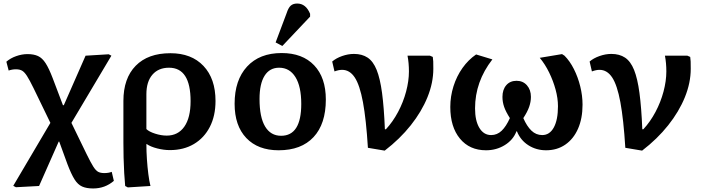

<svg xmlns="http://www.w3.org/2000/svg" viewBox="-20 -836 3990 1086"><path d="M507 230Q469 230 444.5 219Q420 208 401.5 178.5Q383 149 362 94L315 -35H312L201 216L70 223L55 215L265 -141L170 -337Q147 -384 132.5 -406.5Q118 -429 104.5 -436.5Q91 -444 70 -444Q49 -444 29 -437L16 -487Q39 -507 71.5 -518.5Q104 -530 136 -530Q171 -530 195 -519Q219 -508 238 -478.5Q257 -449 278 -394L336 -241H341L464 -521L595 -529L610 -521L384 -141L470 36Q493 83 507.5 106Q522 129 535.5 136Q549 143 570 143Q594 143 612 136L624 187Q574 230 507 230Z M703 224 688 216Q685 185 682.5 142.5Q680 100 679 55Q678 10 678 -29V-265Q678 -393 747.5 -464Q817 -535 944 -535Q1063 -535 1131 -463Q1199 -391 1199 -265Q1199 -181 1167 -118.5Q1135 -56 1077 -21.5Q1019 13 941 13Q906 13 869 3.5Q832 -6 810 -21H808Q808 21 811 65Q814 109 819 148.5Q824 188 831 216ZM923 -69Q987 -69 1022.5 -119.5Q1058 -170 1058 -264Q1058 -453 936 -453Q876 -453 842 -413.5Q808 -374 808 -303V-106Q823 -91 857.5 -80Q892 -69 923 -69Z M1556 14Q1439 14 1373 -55.5Q1307 -125 1307 -249Q1307 -383 1377.5 -459.5Q1448 -536 1573 -536Q1691 -536 1757 -466.5Q1823 -397 1823 -273Q1823 -135 1753.5 -60.5Q1684 14 1556 14ZM1570 -68Q1684 -68 1684 -248Q1684 -347 1651 -400Q1618 -453 1559 -453Q1505 -453 1476.5 -407.5Q1448 -362 1448 -276Q1448 -173 1479.5 -120.5Q1511 -68 1570 -68ZM1577 -576 1539 -596 1601 -761Q1611 -792 1624.5 -804Q1638 -816 1661 -816Q1710 -816 1734 -758V-742Z M2156 16 2061 0Q2051 -161 2033 -258Q2015 -355 1986.5 -398Q1958 -441 1915 -441Q1896 -441 1872 -432L1859 -488Q1881 -507 1915 -519Q1949 -531 1982 -531Q2028 -531 2059.5 -510Q2091 -489 2110.5 -440.5Q2130 -392 2141 -310Q2152 -228 2157 -105H2163Q2202 -147 2231.5 -202.5Q2261 -258 2277 -318Q2293 -378 2293 -432Q2293 -480 2285 -521H2412L2428 -514Q2430 -502 2430.5 -488.5Q2431 -475 2431 -447Q2431 -368 2398 -286.5Q2365 -205 2303.5 -127.5Q2242 -50 2156 16Z M2729 14Q2636 14 2581.5 -52Q2527 -118 2527 -231Q2527 -291 2545 -348Q2563 -405 2596 -451.5Q2629 -498 2673 -528L2765 -500Q2667 -374 2667 -223Q2667 -153 2691.5 -112.5Q2716 -72 2758 -72Q2792 -72 2817.5 -96.5Q2843 -121 2864 -168Q2841 -204 2831.5 -231.5Q2822 -259 2822 -288Q2822 -329 2843.5 -354Q2865 -379 2902 -379Q2938 -379 2960.5 -353.5Q2983 -328 2983 -288Q2983 -260 2973 -231.5Q2963 -203 2940 -168Q2960 -122 2986 -97Q3012 -72 3047 -72Q3089 -72 3112.5 -115Q3136 -158 3136 -235Q3136 -280 3122.5 -329.5Q3109 -379 3086 -426Q3063 -473 3033 -509L3159 -530L3173 -521Q3203 -491 3226 -445.5Q3249 -400 3262 -347.5Q3275 -295 3275 -244Q3275 -166 3249.5 -108Q3224 -50 3177.5 -18Q3131 14 3069 14Q3013 14 2968.5 -14.5Q2924 -43 2904 -93H2901Q2883 -45 2835.5 -15.5Q2788 14 2729 14Z M3612 16 3517 0Q3507 -161 3489 -258Q3471 -355 3442.5 -398Q3414 -441 3371 -441Q3352 -441 3328 -432L3315 -488Q3337 -507 3371 -519Q3405 -531 3438 -531Q3484 -531 3515.5 -510Q3547 -489 3566.5 -440.5Q3586 -392 3597 -310Q3608 -228 3613 -105H3619Q3658 -147 3687.5 -202.5Q3717 -258 3733 -318Q3749 -378 3749 -432Q3749 -480 3741 -521H3868L3884 -514Q3886 -502 3886.5 -488.5Q3887 -475 3887 -447Q3887 -368 3854 -286.5Q3821 -205 3759.5 -127.5Q3698 -50 3612 16Z"/></svg>

Font: Literata 7pt SemiBold
Style: Regular
Weight: 600
Designer: Latin by Veronika Burian and Jose Scaglione. Greek by Irene Vlachou. Cyrillic by Vera Evstafieva.
Foundry: TypeTogether
Version: Version 3.002